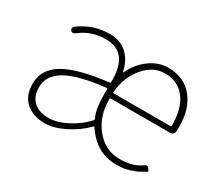

<svg xmlns="http://www.w3.org/2000/svg" viewBox="-108 -746 1079 965"><g transform="rotate(30 431.5 -263.5)"><path d="M227 13Q161 13 120 -21Q75 -59 75 -129Q75 -216 158 -263Q237 -308 407 -328Q413 -329 413 -335Q417 -507 284 -507Q200 -507 139 -459Q120 -444 110 -458Q99 -472 119 -486Q196 -540 286 -540Q350 -540 389 -503Q428 -466 439 -407Q440 -402 442 -407Q469 -465 519 -502.5Q569 -540 627 -540Q719 -540 770.5 -476.5Q822 -413 822 -310Q822 -297 821 -284Q819 -261 796 -261H453Q448 -261 448 -256Q447 -157 502.5 -88.5Q558 -20 642 -20Q718 -20 762 -52Q781 -67 791 -52Q801 -38 798 -35Q794 -33 783 -27Q755 -10 741 -6Q730 -2 719 2Q690 13 640 13Q526 13 454 -95Q451 -99 447 -95Q400 -48 338.5 -17.5Q277 13 227 13ZM230 -20Q277 -20 332 -48Q392 -78 433 -124Q437 -129 434 -135Q413 -177 413 -267V-293Q413 -298 408 -297Q252 -280 182 -239.5Q112 -199 112 -131Q112 -74 147 -45Q178 -20 230 -20ZM448 -296Q448 -291 453 -291H782Q787 -291 787 -296Q787 -397 744.5 -452Q702 -507 627 -507Q558 -507 507 -446Q456 -385 448 -296Z"/></g></svg>

Font: Resource Han Rounded KR ExtraLight
Style: Regular
Weight: 250
Designer: Cyano Hao (round all glyphs); Ryoko NISHIZUKA 西塚涼子 (kana, bopomofo & ideographs); Paul D. Hunt (Latin, Greek & Cyrillic)
Foundry: Cyano Hao
Version: 0.990